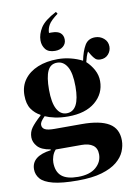

<svg xmlns="http://www.w3.org/2000/svg" viewBox="-110 -891 837 1189"><g transform="rotate(-10 308.5 -296.0)"><path d="M280 230Q181 230 125.5 215.5Q70 201 47.5 175Q25 149 25 115Q25 32 148 16V11Q91 2 67 -25Q43 -52 43 -83Q43 -116 61.5 -142Q80 -168 123 -207V-211Q90 -228 68 -260Q46 -292 46 -347Q46 -404 76.5 -445.5Q107 -487 161.5 -509.5Q216 -532 288 -532Q329 -532 368.5 -522Q408 -512 441 -495Q453 -554 474 -589.5Q495 -625 539 -625Q570 -625 593.5 -605Q617 -585 617 -553Q617 -526 598.5 -505Q580 -484 549 -484Q528 -484 517 -494.5Q506 -505 496 -521L481 -546Q473 -531 468.5 -517Q464 -503 459 -483Q487 -457 505 -423.5Q523 -390 523 -353Q523 -274 461.5 -222.5Q400 -171 291 -171Q245 -171 208 -179Q171 -187 147 -198Q131 -182 123.5 -170.5Q116 -159 116 -149Q116 -129 133.5 -119.5Q151 -110 193 -110H365Q479 -110 535.5 -76Q592 -42 592 33Q592 67 577.5 101.5Q563 136 528 165Q493 194 432.5 212Q372 230 280 230ZM285 -192Q367 -192 367 -346Q367 -431 343.5 -471Q320 -511 280 -511Q238 -511 220 -472Q202 -433 202 -355Q202 -273 224 -232.5Q246 -192 285 -192ZM286 208Q360 208 399 174.5Q438 141 438 93Q438 54 412.5 35.5Q387 17 342 17H179Q164 33 157 54.5Q150 76 150 94Q150 152 183 180Q216 208 286 208ZM282 -585Q240 -585 221.5 -608.5Q203 -632 203 -664Q203 -703 228 -743Q253 -783 328 -822L336 -809Q290 -775 276.5 -750.5Q263 -726 263 -701H279Q318 -701 335 -685.5Q352 -670 352 -644Q352 -618 332.5 -601.5Q313 -585 282 -585Z"/></g></svg>

Font: Literata 72pt
Style: Bold
Weight: 700
Designer: Latin by Veronika Burian and Jose Scaglione. Greek by Irene Vlachou. Cyrillic by Vera Evstafieva.
Foundry: TypeTogether
Version: Version 3.002